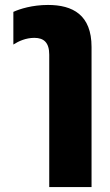

<svg xmlns="http://www.w3.org/2000/svg" viewBox="-20 -551 443 776"><path d="M179 205H350V-361C350 -491 274 -531 174 -531C111 -531 60 -515 34 -503V-371C56 -385 85 -398 119 -398C158 -398 179 -378 179 -330Z"/></svg>

Font: Noto Sans Thai UI Cond Blk
Style: Regular
Weight: 900
Width: 3
Designer: Monotype Design Team
Foundry: Monotype Imaging Inc.
Version: Version 2.000